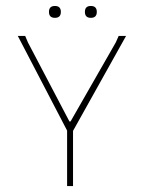

<svg xmlns="http://www.w3.org/2000/svg" viewBox="-20 -627 487 647"><path d="M206.1 0H226.1V-186L404.8 -505.9H379.9L370.1 -483.9L217.8 -217.8H213.9L74.2 -483.9L64.9 -505.9H40L206.1 -187ZM165 -566.9Q145 -566.9 145 -586.9Q145 -606.9 165 -606.9Q185.1 -606.9 185.1 -586.9Q185.1 -566.9 165 -566.9ZM286.1 -566.9Q266.1 -566.9 266.1 -586.9Q266.1 -606.9 286.1 -606.9Q306.2 -606.9 306.2 -586.9Q306.2 -566.9 286.1 -566.9Z"/></svg>

Font: Datalegreya
Style: Gradient
Weight: 400
Designer: Figs Lab
Foundry: Figs Lab
Version: Version 1.002;PS 001.002;hotconv 1.0.70;makeotf.lib2.5.58329